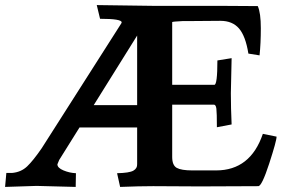

<svg xmlns="http://www.w3.org/2000/svg" viewBox="-39 -733 1112 756"><path d="M501 -319V-593L330 -319ZM829 -651 704 -650H680Q639 -648 639 -646V-399H805Q817 -399 817 -495L873 -504L870 -366Q870 -309 873 -243L815 -232Q815 -289 813 -305Q811 -321 803 -321H639V-115Q639 -82 657 -72Q675 -62 718 -62H812Q947 -62 996 -206L1050 -195Q1050 -178 1021 -89Q992 0 978 0L747 1L564 0Q510 0 434 3L422 -51Q470 -52 486 -61Q502 -70 501 -87V-231H274L194 -103L187 -86Q187 -72 211 -62Q235 -52 260 -51L259 3L105 -1L-19 3L-14 -52H8Q44 -55 68 -78Q92 -101 125 -149L438 -640Q440 -643 440 -645Q440 -659 355 -659L342 -713Q519 -710 561 -710H820L976 -709Q988 -682 988 -622Q988 -562 983 -515L939 -522Q928 -591 902 -621Q876 -651 829 -651Z"/></svg>

Font: Lusitana
Style: Bold
Weight: 700
Designer: Ana Paula Megda
Foundry: Ana Paula Megda
Version: Version 1.001; ttfautohint (v1.4.1)